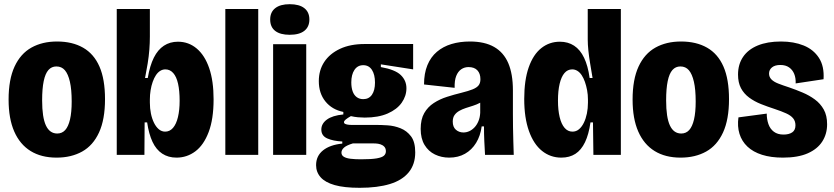

<svg xmlns="http://www.w3.org/2000/svg" viewBox="-20 -739 3981 916"><path d="M250 13Q177 13 126 -18.5Q75 -50 48 -111.5Q21 -173 21 -264Q21 -360 49.5 -421.5Q78 -483 130 -512Q182 -541 252 -541Q325 -541 376.5 -511.5Q428 -482 454.5 -421.5Q481 -361 481 -266Q481 -169 452.5 -107Q424 -45 372 -16Q320 13 250 13ZM253 -102Q276 -102 291 -118.5Q306 -135 314 -169Q322 -203 322 -255Q322 -312 313.5 -349Q305 -386 289.5 -404Q274 -422 249 -422Q226 -422 211 -405Q196 -388 188.5 -352Q181 -316 181 -260Q181 -179 199 -140.5Q217 -102 253 -102Z M822 13Q783 13 754 -6Q725 -25 707.5 -62.5Q690 -100 682 -155H670L669 0H537V-231V-696H695V-564Q695 -534 692.5 -502Q690 -470 684.5 -436Q679 -402 672 -367H685Q695 -426 714 -464Q733 -502 762 -521Q791 -540 829 -540Q880 -540 918.5 -507.5Q957 -475 978 -414Q999 -353 999 -265Q999 -171 975.5 -109Q952 -47 912 -17Q872 13 822 13ZM768 -111Q790 -111 805.5 -129Q821 -147 829 -180.5Q837 -214 837 -258Q837 -306 829.5 -339.5Q822 -373 806.5 -390.5Q791 -408 769 -408Q756 -408 744.5 -401Q733 -394 724 -380.5Q715 -367 708.5 -348.5Q702 -330 698.5 -308.5Q695 -287 695 -264V-249Q695 -222 700 -197.5Q705 -173 714.5 -153.5Q724 -134 737.5 -122.5Q751 -111 768 -111Z M1055 0V-696H1212V0Z M1283 0V-528H1441V0ZM1362 -573Q1317 -573 1293 -591.5Q1269 -610 1269 -646Q1269 -681 1293 -700Q1317 -719 1362 -719Q1408 -719 1432 -700Q1456 -681 1456 -646Q1456 -611 1432 -592Q1408 -573 1362 -573Z M1696 157Q1622 157 1576.5 144Q1531 131 1509.5 106.5Q1488 82 1488 49Q1488 5 1521 -21.5Q1554 -48 1613 -54V-64Q1570 -66 1541.5 -78.5Q1513 -91 1513 -121Q1513 -149 1539.5 -168.5Q1566 -188 1618 -193V-205Q1564 -216 1532.5 -255Q1501 -294 1501 -352Q1501 -404 1527 -443.5Q1553 -483 1602 -506Q1651 -529 1720 -529H1951V-408L1797 -432V-419Q1865 -407 1892 -381Q1919 -355 1919 -318Q1919 -281 1896.5 -249Q1874 -217 1829.5 -197.5Q1785 -178 1720 -178Q1705 -178 1688 -179.5Q1671 -181 1654 -185Q1638 -176 1629.5 -169Q1621 -162 1621 -156Q1621 -151 1625.5 -148.5Q1630 -146 1638.5 -144.5Q1647 -143 1657 -143H1776Q1798 -143 1829.5 -141Q1861 -139 1891 -127Q1921 -115 1941 -88.5Q1961 -62 1961 -12Q1961 45 1930 83Q1899 121 1840 139Q1781 157 1696 157ZM1702 21Q1752 21 1777.5 16.5Q1803 12 1812 3.5Q1821 -5 1821 -17Q1821 -31 1813.5 -39Q1806 -47 1795 -50.5Q1784 -54 1772.5 -54.5Q1761 -55 1754 -55H1664Q1634 -46 1621.5 -35Q1609 -24 1609 -11Q1609 2 1620.5 9Q1632 16 1653 18.5Q1674 21 1702 21ZM1713 -266Q1740 -266 1754.5 -287Q1769 -308 1769 -345Q1769 -383 1754.5 -405.5Q1740 -428 1713 -428Q1686 -428 1671 -405.5Q1656 -383 1656 -346Q1656 -321 1662.5 -303Q1669 -285 1682 -275.5Q1695 -266 1713 -266Z M2123 13Q2086 13 2055 -2Q2024 -17 2005.5 -47.5Q1987 -78 1987 -124Q1987 -170 2004 -199.5Q2021 -229 2049.5 -247.5Q2078 -266 2112.5 -277Q2147 -288 2180 -296Q2216 -305 2235.5 -313Q2255 -321 2263.5 -332Q2272 -343 2272 -361Q2272 -388 2257.5 -403.5Q2243 -419 2215 -419Q2196 -419 2180.5 -408.5Q2165 -398 2156.5 -376.5Q2148 -355 2149 -320L2003 -336Q2003 -389 2019 -428Q2035 -467 2064.5 -492Q2094 -517 2134 -529Q2174 -541 2222 -541Q2292 -541 2337.5 -515Q2383 -489 2405 -437.5Q2427 -386 2427 -308V-196Q2427 -164 2427.5 -131Q2428 -98 2429 -65Q2430 -32 2431 0H2294Q2292 -33 2290.5 -66.5Q2289 -100 2289 -136H2278Q2272 -91 2251.5 -57.5Q2231 -24 2198.5 -5.5Q2166 13 2123 13ZM2191 -107Q2205 -107 2218.5 -113Q2232 -119 2243.5 -131Q2255 -143 2262.5 -161Q2270 -179 2271 -201V-264L2296 -269Q2286 -257 2270 -248.5Q2254 -240 2236.5 -234.5Q2219 -229 2202 -223.5Q2185 -218 2171 -210Q2157 -202 2148.5 -190Q2140 -178 2140 -159Q2140 -133 2155 -120Q2170 -107 2191 -107Z M2658 13Q2606 13 2566 -19Q2526 -51 2503.5 -114Q2481 -177 2481 -267Q2481 -357 2502.5 -418Q2524 -479 2562.5 -509.5Q2601 -540 2651 -540Q2690 -540 2719 -521Q2748 -502 2766.5 -463.5Q2785 -425 2793 -367H2807Q2801 -403 2795.5 -436Q2790 -469 2787 -498Q2784 -527 2784 -550V-696H2942V-230V0H2811L2809 -155H2797Q2789 -98 2771 -60.5Q2753 -23 2725 -5Q2697 13 2658 13ZM2711 -111Q2729 -111 2742.5 -122.5Q2756 -134 2765.5 -153.5Q2775 -173 2780 -197.5Q2785 -222 2785 -249V-264Q2785 -287 2781 -308.5Q2777 -330 2770.5 -348.5Q2764 -367 2755 -380.5Q2746 -394 2734.5 -401Q2723 -408 2710 -408Q2688 -408 2673 -390.5Q2658 -373 2650 -339.5Q2642 -306 2642 -259Q2642 -214 2650 -180.5Q2658 -147 2673.5 -129Q2689 -111 2711 -111Z M3227 13Q3154 13 3103 -18.5Q3052 -50 3025 -111.5Q2998 -173 2998 -264Q2998 -360 3026.5 -421.5Q3055 -483 3107 -512Q3159 -541 3229 -541Q3302 -541 3353.5 -511.5Q3405 -482 3431.5 -421.5Q3458 -361 3458 -266Q3458 -169 3429.5 -107Q3401 -45 3349 -16Q3297 13 3227 13ZM3230 -102Q3253 -102 3268 -118.5Q3283 -135 3291 -169Q3299 -203 3299 -255Q3299 -312 3290.5 -349Q3282 -386 3266.5 -404Q3251 -422 3226 -422Q3203 -422 3188 -405Q3173 -388 3165.5 -352Q3158 -316 3158 -260Q3158 -179 3176 -140.5Q3194 -102 3230 -102Z M3715 13Q3658 13 3615.5 -0.5Q3573 -14 3546 -39.5Q3519 -65 3508 -100.5Q3497 -136 3503 -179L3638 -197Q3638 -170 3646 -147Q3654 -124 3672 -110.5Q3690 -97 3718 -97Q3744 -97 3759.5 -107.5Q3775 -118 3775 -141Q3775 -161 3764 -174.5Q3753 -188 3731 -198Q3709 -208 3676 -219Q3642 -230 3610.5 -242.5Q3579 -255 3554 -273.5Q3529 -292 3515 -318.5Q3501 -345 3501 -383Q3501 -432 3525 -467.5Q3549 -503 3595 -522Q3641 -541 3706 -541Q3767 -541 3814 -522Q3861 -503 3887 -463Q3913 -423 3909 -361L3776 -341Q3777 -367 3769 -386.5Q3761 -406 3744.5 -417.5Q3728 -429 3703 -429Q3677 -429 3663 -417.5Q3649 -406 3649 -388Q3649 -372 3660 -360.5Q3671 -349 3692.5 -340.5Q3714 -332 3745 -322Q3777 -311 3809 -297.5Q3841 -284 3867.5 -264.5Q3894 -245 3910 -216.5Q3926 -188 3926 -146Q3926 -100 3903 -64Q3880 -28 3833.5 -7.5Q3787 13 3715 13Z"/></svg>

Font: Bricolage Grotesque 72pt SemiCondensed ExtraBold
Style: Regular
Weight: 800
Width: 4
Designer: Mathieu Triay
Foundry: Atelier Triay
Version: Version 1.001;gftools[0.9.33.dev8+g029e19f]